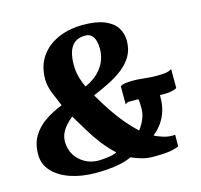

<svg xmlns="http://www.w3.org/2000/svg" viewBox="-109 -872 1047 1002"><g transform="rotate(-15 414.5 -371.0)"><path d="M289.5 11Q213 11 152.5 -9.8Q92 -30.5 57 -68.8Q22 -107 22 -159.5Q22 -218 47 -259Q72 -300 114.2 -328.5Q156.5 -357 207 -376.5Q190.5 -414.5 174.8 -454Q159 -493.5 159 -529.5Q159 -601 193.5 -650.8Q228 -700.5 287.5 -726.8Q347 -753 423 -753Q494 -753 538 -735Q582 -717 602.5 -685.8Q623 -654.5 623 -614Q623 -567 602.5 -531.8Q582 -496.5 547.2 -469.8Q512.5 -443 470.2 -422Q428 -401 384 -382.5Q412 -334 441 -290.5Q470 -247 500.8 -210.5Q531.5 -174 563.5 -144.5Q574.5 -158.5 584 -175.5Q593.5 -192.5 599.5 -212.5Q605.5 -232.5 605.5 -254Q605.5 -270.5 604.8 -282.2Q604 -294 602.5 -303Q599.5 -303.5 596.2 -303.5Q593 -303.5 589 -303.5Q566.5 -303.5 554 -303.5Q541.5 -303.5 531 -294.5V-391.5Q538 -398.5 555 -401.5Q572 -404.5 602.5 -404.5Q621 -404.5 641 -402.5Q661 -400.5 682.2 -398.5Q703.5 -396.5 726.5 -396.5Q752 -396.5 772 -398.8Q792 -401 808 -411V-308.5Q794.5 -300.5 775.5 -297.5Q756.5 -294.5 739 -294.5Q735.5 -294.5 727.8 -294.8Q720 -295 716.5 -295Q716.5 -291.5 716.5 -288.5Q716.5 -285.5 716 -281.5Q716 -244.5 706.5 -212Q697 -179.5 677.8 -151.5Q658.5 -123.5 629.5 -100Q643.5 -91.5 675.8 -81.2Q708 -71 739.5 -74.5L739 -11.5Q723 -5 704.5 -0.8Q686 3.5 661.2 5.2Q636.5 7 602 7Q565 7 536 -2Q507 -11 483 -21Q455 -8 421.8 -1Q388.5 6 354.8 8.5Q321 11 289.5 11ZM317.5 -48Q333.5 -48 352.5 -49.8Q371.5 -51.5 389.5 -55.2Q407.5 -59 419 -65Q381.5 -100 352.2 -138Q323 -176 297.8 -217.8Q272.5 -259.5 245 -305.5Q226.5 -290.5 210.2 -272.5Q194 -254.5 184.2 -233.5Q174.5 -212.5 174.5 -188Q174.5 -147.5 194.2 -115.8Q214 -84 246.8 -66Q279.5 -48 317.5 -48ZM353.5 -439Q379.5 -450.5 401.8 -467Q424 -483.5 441 -505.2Q458 -527 467.2 -553.2Q476.5 -579.5 476.5 -610.5Q476.5 -633 471.2 -652.2Q466 -671.5 453.8 -683.8Q441.5 -696 419.5 -696Q382.5 -696 361.2 -678.5Q340 -661 331.2 -631.2Q322.5 -601.5 322.5 -564Q322.5 -526.5 331.8 -494.2Q341 -462 353.5 -439Z"/></g></svg>

Font: Merriweather 28pt Black
Style: Italic
Weight: 900
Italic angle: -7.8°
Version: Version 2.101